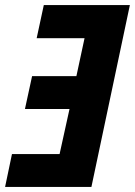

<svg xmlns="http://www.w3.org/2000/svg" viewBox="-33 -734 530 754"><path d="M-13 0 14 -129H201L240 -306H65L93 -435H267L299 -584H111L139 -714H477L326 0Z"/></svg>

Font: Noto Sans Condensed ExtraBold
Style: Italic
Weight: 800
Width: 3
Italic angle: -12°
Designer: Monotype Design Team
Foundry: Monotype Imaging Inc.
Version: Version 2.013; ttfautohint (v1.8.4.7-5d5b)